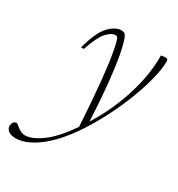

<svg xmlns="http://www.w3.org/2000/svg" viewBox="-252 -545 850 919"><g transform="rotate(30 173.0 -85.5)"><path d="M39.5 -268.5H24.5Q50 -363 84 -399.5Q118 -436 152.5 -436Q163 -436 169.8 -431.5Q176.5 -427 183 -410.2Q189.5 -393.5 197.5 -357.5Q209.5 -305.5 220.2 -207.2Q231 -109 237 19Q283 -54.5 314.2 -132.2Q345.5 -210 361 -285.2Q376.5 -360.5 375 -426Q387 -429 399 -429Q407.5 -429 410.2 -426Q413 -423 413 -413Q413 -378 401.2 -327.2Q389.5 -276.5 368 -216.8Q346.5 -157 316.8 -94.5Q287 -32 251 27.5Q179 146 105.2 205.5Q31.5 265 -29.5 265Q-56.5 265 -70.2 254.2Q-84 243.5 -84 228.5Q-84 214 -77 206.2Q-70 198.5 -62 198.5Q-58.5 198.5 -53.2 202.8Q-48 207 -40.5 213Q-33 219 -22 224.8Q-11 230.5 2 230.5Q40.5 230.5 94.2 191Q148 151.5 206.5 65.5Q198.5 -74 188.2 -176.8Q178 -279.5 168 -329.5Q161.5 -364 157.2 -379.2Q153 -394.5 149.2 -398.2Q145.5 -402 140 -402Q116 -402 91 -374Q66 -346 39.5 -268.5Z"/></g></svg>

Font: Newsreader 16pt ExtraLight
Style: Italic
Weight: 275
Italic angle: -17°
Designer: Hugues Gentile
Foundry: Production Type
Version: Version 1.003; ttfautohint (v1.8.3)